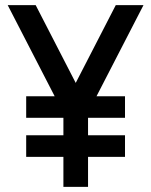

<svg xmlns="http://www.w3.org/2000/svg" viewBox="-20 -728 589 748"><path d="M82 -269H227V-201H82V-117H227V0H323V-117H467V-201H323V-269H467V-353H356L539 -708H431L275 -405L119 -708H10L193 -353H82Z"/></svg>

Font: Unageo
Style: Medium
Weight: 500
Designer: Richard Sepsi
Foundry: Richard Sepsi
Version: Version 2.000